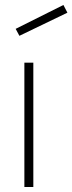

<svg xmlns="http://www.w3.org/2000/svg" viewBox="-20 -752 291 772"><path d="M58 -608 43 -636 235 -732 251 -701ZM114 0H78V-500H114Z"/></svg>

Font: Storia Sans Thin
Style: Regular
Weight: 100
Designer: Accademia di Belle Arti di Urbino and others
Foundry: Accademia di Belle Arti di Urbino and others.
Version: Version 60.001;May 25, 2020;FontCreator 12.0.0.2522 64-bit